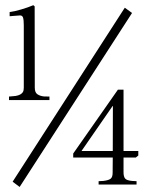

<svg xmlns="http://www.w3.org/2000/svg" viewBox="-20 -720 602 749"><path d="M17.6 -672.9Q25.4 -673.8 37.4 -676.5Q49.3 -679.2 62.5 -683.1Q75.7 -687 88.4 -691.4Q101.1 -695.8 109.9 -699.7L115.2 -695.3L115.7 -377.9Q115.7 -358.9 126.2 -352.1Q136.7 -345.2 151.4 -343.8L172.9 -343.3V-329.6H15.1V-343.3L41 -345.7Q52.2 -347.7 58.3 -351.1Q64.5 -354.5 67.9 -358.9Q71.3 -363.3 72 -368.4Q72.8 -373.5 72.8 -378.4V-621.1Q72.8 -642.6 69.8 -651.6Q66.9 -660.6 56.6 -659.7Q44.4 -659.2 33.7 -658Q22.9 -656.7 17.6 -656.7ZM56.6 9.3 29.3 -11.2 466.8 -689.9 495.1 -669.4ZM439.9 -370.1H461.9V-130.9H519.5V-113.3L509.8 -105.5H461.9V-48.3Q461.9 -31.2 468 -23.7Q474.1 -16.1 494.6 -14.2L512.7 -13.2V0H364.7V-13.2L383.3 -14.2Q403.3 -16.6 411.4 -22.7Q419.4 -28.8 419.4 -45.9L419.9 -105.5H265.6V-121.1ZM419.9 -130.9 420.4 -306.6H419.4L297.9 -130.9Z"/></svg>

Font: Varendra
Style: Regular
Weight: 400
Designer: Jacob Thomas
Foundry: Bangla Type Foundry
Version: Version 1.008